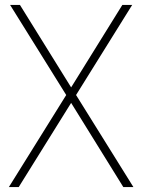

<svg xmlns="http://www.w3.org/2000/svg" viewBox="-20 -760 578 780"><path d="M16 0 249 -374 21 -740H61L269 -405L477 -740H517L289 -374L522 0H481L269 -342L56 0Z"/></svg>

Font: Encode Sans Cnd Th
Style: Regular
Weight: 100
Width: 3
Designer: Multiple Designers
Foundry: Impallari Type
Version: Version 3.002; ttfautohint (v1.8.3) -l 8 -r 50 -G 200 -x 14 